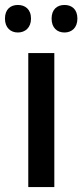

<svg xmlns="http://www.w3.org/2000/svg" viewBox="-39 -754 332 774"><path d="M-19 -679C-19 -642 4 -623 33 -623C62 -623 86 -642 86 -679C86 -717 62 -734 33 -734C4 -734 -19 -717 -19 -679ZM169 -679C169 -642 191 -623 221 -623C250 -623 273 -642 273 -679C273 -717 250 -734 221 -734C192 -734 169 -717 169 -679ZM180 0V-540H75V0Z"/></svg>

Font: Noto Sans Bengali SemiCondensed Medium
Style: Regular
Weight: 500
Width: 4
Designer: Joana Ranito - Universal Thirst; Jelle Bosma - Monotype Design Team
Foundry: Universal Thirst ehf.
Version: Version 3.000